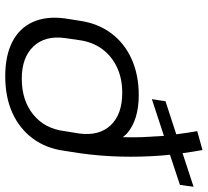

<svg xmlns="http://www.w3.org/2000/svg" viewBox="-50 -735 792 732"><g transform="rotate(90 346.0 -369.0)"><path d="M271 7Q192 7 139.5 -20Q87 -47 64 -98Q41 -149 50 -219L59 -276Q69 -346 106.5 -396.5Q144 -447 204.5 -474.5Q265 -502 343 -502Q390 -502 427 -490.5Q464 -479 489 -457Q497 -449 503 -441Q504 -477 503 -512Q501 -555 498 -598L358 -552L366 -604L492 -645Q487 -685 480 -725L552 -745Q559 -707 564 -669L692 -711L685 -659L570 -621Q572 -605 573 -589Q579 -511 577 -432.5Q575 -354 564 -276L555 -219Q546 -149 508 -98Q470 -47 410 -20Q350 7 271 7ZM280 -56Q363 -56 417 -100Q471 -144 480 -220L489 -275Q499 -351 457.5 -395Q416 -439 334 -439Q279 -439 236.5 -419Q194 -399 167 -362.5Q140 -326 133 -275L125 -220Q115 -145 157 -100.5Q199 -56 280 -56Z"/></g></svg>

Font: Pathway Extreme 8pt Thin 12pt Light
Style: Italic
Weight: 300
Italic angle: -8°
Version: Version 1.001;gftools[0.9.26]